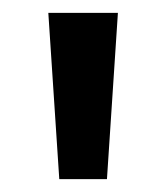

<svg xmlns="http://www.w3.org/2000/svg" viewBox="-20 -734 256 298"><path d="M163 -714 146 -456H72L55 -714Z"/></svg>

Font: Noto Sans Georgian ExtraCondensed Medium
Style: Regular
Weight: 500
Width: 2
Designer: Monotype Design Team, Akaki Razmadze
Foundry: Google LLC
Version: Version 2.005; ttfautohint (v1.8.4.7-5d5b)